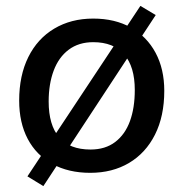

<svg xmlns="http://www.w3.org/2000/svg" viewBox="-20 -579 621 651"><path d="M127 52 73 19 456 -559 508 -528ZM286 7Q212 7 157.5 -23Q103 -53 74 -108Q45 -163 45 -238Q45 -323 76 -385.5Q107 -448 164 -482Q221 -516 296 -516Q370 -516 424 -485.5Q478 -455 507.5 -400Q537 -345 537 -271Q537 -185 505.5 -122.5Q474 -60 417.5 -26.5Q361 7 286 7ZM287 -72Q337 -72 370.5 -97.5Q404 -123 420.5 -168Q437 -213 437 -274Q437 -353 401 -394.5Q365 -436 296 -436Q247 -436 213 -410.5Q179 -385 162 -339.5Q145 -294 145 -235Q145 -155 180.5 -113.5Q216 -72 287 -72Z"/></svg>

Font: Muli SemiBold
Style: Italic
Weight: 600
Italic angle: -4.541°
Designer: Vernon Adams
Foundry: Vernon Adams
Version: Version 2.100; ttfautohint (v1.8.1.43-b0c9)